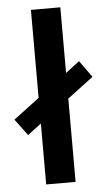

<svg xmlns="http://www.w3.org/2000/svg" viewBox="-71 -777 452 813"><g transform="rotate(-5 154.5 -371.0)"><path d="M327 -437 276 -508 217 -463V-742H92V-368L-18 -285L34 -215L92 -259V0H217V-354Z"/></g></svg>

Font: Montserrat Lite SemiBold
Style: Regular
Weight: 600
Designer: Julieta Ulanovsky
Foundry: Julieta Ulanovsky
Version: Version 7.200;PS 007.200;hotconv 1.0.88;makeotf.lib2.5.64775